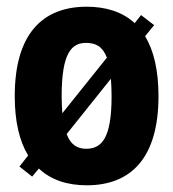

<svg xmlns="http://www.w3.org/2000/svg" viewBox="-20 -542 517 573"><path d="M413 -434 440 -467 401 -497 382 -473C346 -506 297 -522 239 -522C107 -522 24 -441 24 -255C24 -179 38 -121 64 -78L38 -45L76 -15L96 -39C132 -5 181 11 239 11C372 11 453 -72 453 -255C453 -332 439 -391 413 -434ZM164 -255C164 -385 194 -414 237 -414C265 -414 286 -404 299 -370L166 -204C165 -219 164 -236 164 -255ZM237 -98C212 -98 191 -109 179 -142L311 -307C312 -292 313 -274 313 -255C313 -130 284 -98 237 -98Z"/></svg>

Font: Decalotype
Style: Bold
Weight: 700
Designer: Alfredo Marco Pradil
Foundry: Alfredo Marco Pradil
Version: Version 1.0